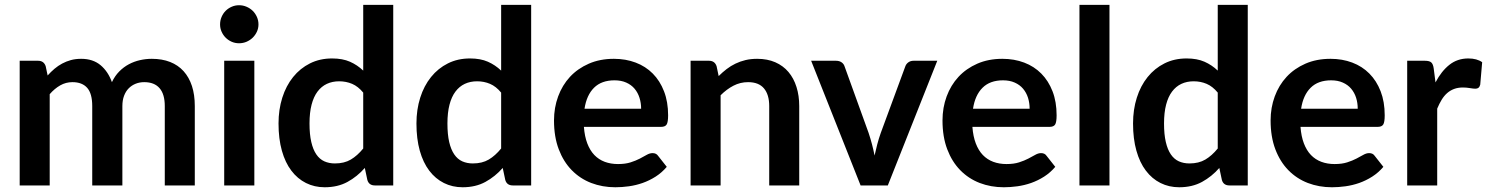

<svg xmlns="http://www.w3.org/2000/svg" viewBox="-20 -763 6122 790"><path d="M61 0V-513H136.5Q160.5 -513 168 -490.5L176 -452.5Q189.5 -467.5 204.2 -480Q219 -492.5 235.8 -501.5Q252.5 -510.5 271.8 -515.8Q291 -521 314 -521Q362.5 -521 393.8 -494.8Q425 -468.5 440.5 -425Q452.5 -450.5 470.5 -468.8Q488.5 -487 510 -498.5Q531.5 -510 555.8 -515.5Q580 -521 604.5 -521Q647 -521 680 -508Q713 -495 735.5 -470Q758 -445 769.8 -409Q781.5 -373 781.5 -326.5V0H658V-326.5Q658 -375.5 636.5 -400.2Q615 -425 573.5 -425Q554.5 -425 538.2 -418.5Q522 -412 509.8 -399.8Q497.5 -387.5 490.5 -369Q483.5 -350.5 483.5 -326.5V0H359.5V-326.5Q359.5 -378 338.8 -401.5Q318 -425 278 -425Q251 -425 227.8 -411.8Q204.5 -398.5 184.5 -375.5V0Z M1043.5 -662.5Q1043.5 -646.5 1037 -632.5Q1030.5 -618.5 1019.8 -608Q1009 -597.5 994.5 -591.2Q980 -585 963.5 -585Q947.5 -585 933.2 -591.2Q919 -597.5 908.5 -608Q898 -618.5 891.8 -632.5Q885.5 -646.5 885.5 -662.5Q885.5 -679 891.8 -693.5Q898 -708 908.5 -718.5Q919 -729 933.2 -735.2Q947.5 -741.5 963.5 -741.5Q980 -741.5 994.5 -735.2Q1009 -729 1019.8 -718.5Q1030.5 -708 1037 -693.5Q1043.5 -679 1043.5 -662.5ZM1026.5 -513V0H902.5V-513Z M1598 -743V0H1522.5Q1498 0 1491.5 -22.5L1481 -72Q1450 -36.5 1409.8 -14.5Q1369.5 7.5 1316 7.5Q1274 7.5 1239 -10Q1204 -27.5 1178.8 -60.8Q1153.5 -94 1139.8 -143Q1126 -192 1126 -255Q1126 -312 1141.5 -361Q1157 -410 1186 -446Q1215 -482 1255.5 -502.2Q1296 -522.5 1346.5 -522.5Q1389.5 -522.5 1420 -509Q1450.5 -495.5 1474.5 -472.5V-743ZM1474.5 -382Q1453.5 -407.5 1428.8 -418Q1404 -428.5 1375.5 -428.5Q1347.5 -428.5 1325 -418Q1302.5 -407.5 1286.5 -386.2Q1270.5 -365 1262 -332.2Q1253.5 -299.5 1253.5 -255Q1253.5 -210 1260.8 -178.8Q1268 -147.5 1281.5 -127.8Q1295 -108 1314.5 -99.2Q1334 -90.5 1358 -90.5Q1396.5 -90.5 1423.5 -106.5Q1450.5 -122.5 1474.5 -152Z M2165.5 -743V0H2090Q2065.5 0 2059 -22.5L2048.5 -72Q2017.5 -36.5 1977.2 -14.5Q1937 7.5 1883.5 7.5Q1841.5 7.5 1806.5 -10Q1771.5 -27.5 1746.2 -60.8Q1721 -94 1707.2 -143Q1693.5 -192 1693.5 -255Q1693.5 -312 1709 -361Q1724.5 -410 1753.5 -446Q1782.5 -482 1823 -502.2Q1863.5 -522.5 1914 -522.5Q1957 -522.5 1987.5 -509Q2018 -495.5 2042 -472.5V-743ZM2042 -382Q2021 -407.5 1996.2 -418Q1971.5 -428.5 1943 -428.5Q1915 -428.5 1892.5 -418Q1870 -407.5 1854 -386.2Q1838 -365 1829.5 -332.2Q1821 -299.5 1821 -255Q1821 -210 1828.2 -178.8Q1835.5 -147.5 1849 -127.8Q1862.5 -108 1882 -99.2Q1901.5 -90.5 1925.5 -90.5Q1964 -90.5 1991 -106.5Q2018 -122.5 2042 -152Z M2382.5 -241Q2385.5 -201.5 2396.5 -172.8Q2407.5 -144 2425.5 -125.2Q2443.5 -106.5 2468.2 -97.2Q2493 -88 2523 -88Q2553 -88 2574.8 -95Q2596.5 -102 2612.8 -110.5Q2629 -119 2641.2 -126Q2653.5 -133 2665 -133Q2680.5 -133 2688 -121.5L2723.5 -76.5Q2703 -52.5 2677.5 -36.2Q2652 -20 2624.2 -10.2Q2596.5 -0.5 2567.8 3.5Q2539 7.5 2512 7.5Q2458.5 7.5 2412.5 -10.2Q2366.5 -28 2332.5 -62.8Q2298.5 -97.5 2279 -148.8Q2259.5 -200 2259.5 -267.5Q2259.5 -320 2276.5 -366.2Q2293.5 -412.5 2325.2 -446.8Q2357 -481 2402.8 -501Q2448.5 -521 2506 -521Q2554.5 -521 2595.5 -505.5Q2636.5 -490 2666 -460.2Q2695.5 -430.5 2712.2 -387.2Q2729 -344 2729 -288.5Q2729 -260.5 2723 -250.8Q2717 -241 2700 -241ZM2618 -315.5Q2618 -339.5 2611.2 -360.8Q2604.5 -382 2591 -398Q2577.5 -414 2556.8 -423.2Q2536 -432.5 2508.5 -432.5Q2455 -432.5 2424.2 -402Q2393.5 -371.5 2385 -315.5Z M2937 -450Q2952.5 -465.5 2969.8 -478.8Q2987 -492 3006.2 -501.2Q3025.5 -510.5 3047.5 -515.8Q3069.5 -521 3095.5 -521Q3137.5 -521 3170 -506.8Q3202.5 -492.5 3224.2 -466.8Q3246 -441 3257.2 -405.2Q3268.5 -369.5 3268.5 -326.5V0H3145V-326.5Q3145 -373.5 3123.5 -399.2Q3102 -425 3058 -425Q3026 -425 2998 -410.5Q2970 -396 2945 -371V0H2821.5V-513H2897Q2921 -513 2928.5 -490.5Z M3836.5 -513 3633 0H3521L3317.5 -513H3419.5Q3433.5 -513 3442.8 -506.5Q3452 -500 3455 -490L3554 -216Q3562 -192 3568 -169Q3574 -146 3578.5 -123Q3583.5 -146 3589.5 -169Q3595.5 -192 3604 -216L3705 -490Q3708.5 -500 3717.5 -506.5Q3726.5 -513 3739 -513Z M3981 -241Q3984 -201.5 3995 -172.8Q4006 -144 4024 -125.2Q4042 -106.5 4066.8 -97.2Q4091.5 -88 4121.5 -88Q4151.5 -88 4173.2 -95Q4195 -102 4211.2 -110.5Q4227.5 -119 4239.8 -126Q4252 -133 4263.5 -133Q4279 -133 4286.5 -121.5L4322 -76.5Q4301.5 -52.5 4276 -36.2Q4250.5 -20 4222.8 -10.2Q4195 -0.5 4166.2 3.5Q4137.5 7.5 4110.5 7.5Q4057 7.5 4011 -10.2Q3965 -28 3931 -62.8Q3897 -97.5 3877.5 -148.8Q3858 -200 3858 -267.5Q3858 -320 3875 -366.2Q3892 -412.5 3923.8 -446.8Q3955.5 -481 4001.2 -501Q4047 -521 4104.5 -521Q4153 -521 4194 -505.5Q4235 -490 4264.5 -460.2Q4294 -430.5 4310.8 -387.2Q4327.5 -344 4327.5 -288.5Q4327.5 -260.5 4321.5 -250.8Q4315.5 -241 4298.5 -241ZM4216.5 -315.5Q4216.5 -339.5 4209.8 -360.8Q4203 -382 4189.5 -398Q4176 -414 4155.2 -423.2Q4134.5 -432.5 4107 -432.5Q4053.5 -432.5 4022.8 -402Q3992 -371.5 3983.5 -315.5Z M4545 -743V0H4421.5V-743Z M5114 -743V0H5038.5Q5014 0 5007.5 -22.5L4997 -72Q4966 -36.5 4925.8 -14.5Q4885.5 7.5 4832 7.5Q4790 7.5 4755 -10Q4720 -27.5 4694.8 -60.8Q4669.5 -94 4655.8 -143Q4642 -192 4642 -255Q4642 -312 4657.5 -361Q4673 -410 4702 -446Q4731 -482 4771.5 -502.2Q4812 -522.5 4862.5 -522.5Q4905.5 -522.5 4936 -509Q4966.5 -495.5 4990.5 -472.5V-743ZM4990.5 -382Q4969.5 -407.5 4944.8 -418Q4920 -428.5 4891.5 -428.5Q4863.5 -428.5 4841 -418Q4818.5 -407.5 4802.5 -386.2Q4786.5 -365 4778 -332.2Q4769.5 -299.5 4769.5 -255Q4769.5 -210 4776.8 -178.8Q4784 -147.5 4797.5 -127.8Q4811 -108 4830.5 -99.2Q4850 -90.5 4874 -90.5Q4912.5 -90.5 4939.5 -106.5Q4966.5 -122.5 4990.5 -152Z M5331 -241Q5334 -201.5 5345 -172.8Q5356 -144 5374 -125.2Q5392 -106.5 5416.8 -97.2Q5441.5 -88 5471.5 -88Q5501.5 -88 5523.2 -95Q5545 -102 5561.2 -110.5Q5577.5 -119 5589.8 -126Q5602 -133 5613.5 -133Q5629 -133 5636.5 -121.5L5672 -76.5Q5651.5 -52.5 5626 -36.2Q5600.5 -20 5572.8 -10.2Q5545 -0.5 5516.2 3.5Q5487.5 7.5 5460.5 7.5Q5407 7.5 5361 -10.2Q5315 -28 5281 -62.8Q5247 -97.5 5227.5 -148.8Q5208 -200 5208 -267.5Q5208 -320 5225 -366.2Q5242 -412.5 5273.8 -446.8Q5305.5 -481 5351.2 -501Q5397 -521 5454.5 -521Q5503 -521 5544 -505.5Q5585 -490 5614.5 -460.2Q5644 -430.5 5660.8 -387.2Q5677.5 -344 5677.5 -288.5Q5677.5 -260.5 5671.5 -250.8Q5665.5 -241 5648.5 -241ZM5566.5 -315.5Q5566.5 -339.5 5559.8 -360.8Q5553 -382 5539.5 -398Q5526 -414 5505.2 -423.2Q5484.5 -432.5 5457 -432.5Q5403.5 -432.5 5372.8 -402Q5342 -371.5 5333.5 -315.5Z M5886.5 -424Q5910.5 -470 5943.5 -496.2Q5976.5 -522.5 6021.5 -522.5Q6057 -522.5 6078.5 -507L6070.5 -414.5Q6068 -405.5 6063.2 -401.8Q6058.5 -398 6050.5 -398Q6043 -398 6028.2 -400.5Q6013.5 -403 5999.5 -403Q5979 -403 5963 -397Q5947 -391 5934.2 -379.8Q5921.5 -368.5 5911.8 -352.5Q5902 -336.5 5893.5 -316V0H5770V-513H5842.5Q5861.5 -513 5869 -506.2Q5876.5 -499.5 5879 -482Z"/></svg>

Font: Lato
Style: Bold
Weight: 700
Designer: Lukasz Dziedzic with Adam Twardoch and Botio Nikoltchev
Foundry: tyPoland Lukasz Dziedzic
Version: Version 2.010; 2014-09-01; http://www.latofonts.com/; ttfaut